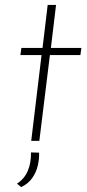

<svg xmlns="http://www.w3.org/2000/svg" viewBox="-20 -573 355 781"><path d="M174 -553H208L187 -378H311L307 -349H183L140 0H107L149 -349H63L67 -378H153ZM66 188 49 174Q79 155 93 122Q107 89 106 47L139 48Q140 74 133.5 101.5Q127 129 110.5 152Q94 175 66 188Z"/></svg>

Font: Josefin Sans ExtraLight
Style: Italic
Weight: 250
Italic angle: -7°
Designer: Santiago Orozco
Foundry: Typemade
Version: Version 2.000